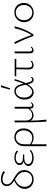

<svg xmlns="http://www.w3.org/2000/svg" viewBox="1563 -2314 1040 4206"><g transform="rotate(-90 2083.0 -211.0)"><path d="M253 6Q194 6 148 -19.5Q102 -45 75.5 -89.5Q49 -134 49 -190Q49 -227 61 -260Q73 -293 94 -320Q115 -347 141.5 -368Q168 -389 198 -405Q228 -421 258 -430L274 -408Q224 -392 182.5 -361.5Q141 -331 117 -288.5Q93 -246 93 -195Q93 -145 114.5 -107Q136 -69 173.5 -47.5Q211 -26 259 -26Q308 -26 343.5 -47.5Q379 -69 399 -106.5Q419 -144 419 -190Q419 -244 396.5 -281Q374 -318 338.5 -346Q303 -374 263.5 -397.5Q224 -421 189 -446.5Q154 -472 131.5 -505Q109 -538 109 -584Q109 -623 127.5 -651.5Q146 -680 180.5 -695.5Q215 -711 262 -711Q304 -711 347.5 -699.5Q391 -688 439 -656L414 -623Q375 -651 337 -663.5Q299 -676 265 -676Q205 -676 176 -649Q147 -622 147 -578Q147 -539 170 -510.5Q193 -482 228.5 -459.5Q264 -437 303.5 -414Q343 -391 378.5 -362.5Q414 -334 437 -294.5Q460 -255 460 -198Q460 -141 433.5 -94.5Q407 -48 360.5 -21Q314 6 253 6Z M720 6Q675 6 636 -6.5Q597 -19 573.5 -44Q550 -69 550 -105Q550 -157 594 -189Q638 -221 728 -221V-204Q680 -204 644.5 -214.5Q609 -225 589.5 -247Q570 -269 570 -302Q570 -339 592 -364Q614 -389 651.5 -402.5Q689 -416 734 -416Q789 -416 825.5 -401.5Q862 -387 888 -363L868 -333Q845 -357 812 -371.5Q779 -386 730 -386Q700 -386 672.5 -377Q645 -368 627.5 -350Q610 -332 610 -303Q610 -267 642 -248Q674 -229 735 -229H802V-200H735Q657 -200 624 -175.5Q591 -151 591 -113Q591 -87 609 -67.5Q627 -48 658.5 -37Q690 -26 729 -26Q779 -26 819.5 -40Q860 -54 885 -81L900 -58Q878 -31 832 -12.5Q786 6 720 6Z M983 289Q983 228 983.5 166.5Q984 105 984 44Q984 -17 984 -77.5Q984 -138 984 -197Q984 -265 1010.5 -314Q1037 -363 1081.5 -389.5Q1126 -416 1182 -416Q1240 -416 1282.5 -390.5Q1325 -365 1349 -319.5Q1373 -274 1373 -213Q1373 -152 1347.5 -102Q1322 -52 1276.5 -23Q1231 6 1169 6Q1122 6 1078.5 -12Q1035 -30 1009 -63L1022 -79Q1046 -53 1085 -39Q1124 -25 1163 -25Q1216 -25 1253 -49.5Q1290 -74 1310 -116.5Q1330 -159 1330 -211Q1330 -291 1287.5 -338Q1245 -385 1178 -385Q1135 -385 1100.5 -363.5Q1066 -342 1046 -301.5Q1026 -261 1026 -204Q1026 -147 1025.5 -95.5Q1025 -44 1025 4Q1025 52 1025 98Q1025 144 1025.5 190Q1026 236 1026 283Z M1522 289Q1509 115 1507 -59Q1505 -233 1505 -407L1546 -414V-166Q1546 -101 1577.5 -64.5Q1609 -28 1662 -28Q1690 -28 1720.5 -39Q1751 -50 1777.5 -75.5Q1804 -101 1817 -142L1832 -132Q1815 -85 1786.5 -55Q1758 -25 1724 -10.5Q1690 4 1656 4Q1616 4 1582 -17.5Q1548 -39 1534 -85L1543 -88Q1543 -1 1548.5 94.5Q1554 190 1565 283ZM1868 4Q1848 4 1834 -5Q1820 -14 1812.5 -32.5Q1805 -51 1805 -76V-407L1846 -414V-82Q1846 -55 1855 -41Q1864 -27 1883 -27Q1896 -27 1909.5 -35.5Q1923 -44 1933 -61L1945 -44Q1933 -22 1912.5 -9Q1892 4 1868 4Z M2164 6Q2116 6 2080 -20Q2044 -46 2024.5 -91.5Q2005 -137 2005 -194Q2005 -260 2030.5 -310Q2056 -360 2098 -388Q2140 -416 2189 -416Q2229 -416 2256.5 -400.5Q2284 -385 2302.5 -357.5Q2321 -330 2333.5 -293.5Q2346 -257 2355 -215Q2367 -156 2378.5 -114Q2390 -72 2405 -49Q2420 -26 2443 -26Q2455 -26 2467 -32.5Q2479 -39 2488 -53L2505 -36Q2494 -18 2475.5 -6Q2457 6 2435 6Q2409 6 2391 -10Q2373 -26 2360.5 -54.5Q2348 -83 2339.5 -120.5Q2331 -158 2322 -202Q2311 -257 2294 -298.5Q2277 -340 2250.5 -363Q2224 -386 2184 -386Q2149 -386 2117.5 -364Q2086 -342 2067 -301Q2048 -260 2048 -202Q2048 -152 2064 -112.5Q2080 -73 2109 -50Q2138 -27 2177 -27Q2204 -27 2230.5 -43Q2257 -59 2282.5 -90Q2308 -121 2332 -168Q2356 -215 2378 -277Q2400 -339 2421 -415L2455 -407Q2433 -332 2408.5 -268Q2384 -204 2357 -153Q2330 -102 2300 -66.5Q2270 -31 2236.5 -12.5Q2203 6 2164 6ZM2223 -511 2276 -711H2320L2252 -511Z M2514 -375 2517 -409 2898 -410 2895 -374ZM2664 -102 2671 -407H2707L2703 -108Q2703 -86 2709 -67.5Q2715 -49 2729 -38Q2743 -27 2767 -27Q2786 -27 2805.5 -34.5Q2825 -42 2839 -59L2857 -40Q2840 -20 2813.5 -8Q2787 4 2755 4Q2729 4 2711 -4.5Q2693 -13 2683 -28.5Q2673 -44 2668.5 -63Q2664 -82 2664 -102Z M3080 4Q3049 4 3033 -16.5Q3017 -37 3017 -76V-407L3059 -414V-82Q3059 -55 3068.5 -41Q3078 -27 3098 -27Q3113 -27 3127.5 -35.5Q3142 -44 3153 -61L3165 -44Q3151 -22 3129 -9Q3107 4 3080 4Z M3397 0Q3361 -102 3317 -204Q3273 -306 3221 -407L3264 -415Q3312 -315 3353 -214.5Q3394 -114 3427 -14H3405Q3464 -108 3504 -207Q3544 -306 3567 -410H3610Q3584 -303 3540 -200Q3496 -97 3434 0Z M3905 6Q3846 6 3800 -21Q3754 -48 3727 -95Q3700 -142 3700 -202Q3700 -264 3728.5 -312.5Q3757 -361 3806 -388.5Q3855 -416 3917 -416Q3976 -416 4022 -389.5Q4068 -363 4094.5 -316.5Q4121 -270 4121 -210Q4121 -148 4093 -99Q4065 -50 4016.5 -22Q3968 6 3905 6ZM3910 -24Q3961 -24 3998.5 -48.5Q4036 -73 4056.5 -114Q4077 -155 4077 -206Q4077 -260 4055.5 -300.5Q4034 -341 3997 -363.5Q3960 -386 3912 -386Q3863 -386 3824.5 -362.5Q3786 -339 3765 -298.5Q3744 -258 3744 -206Q3744 -152 3766 -111Q3788 -70 3825.5 -47Q3863 -24 3910 -24Z"/></g></svg>

Font: Ysabeau Office ExtraLight
Style: Regular
Weight: 250
Designer: Christian Thalmann (Catharsis Fonts)
Version: Version 2.001;gftools[0.9.30]; featfreeze: tnum,lnum,ss02